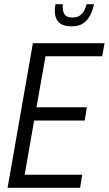

<svg xmlns="http://www.w3.org/2000/svg" viewBox="-20 -891 516 911"><path d="M16 0 136 -686H476L465 -624H196L153 -382H392L382 -319H142L97 -62H370L360 0ZM321 -766Q289 -766 271.5 -776Q254 -786 247 -802.5Q240 -819 240 -839Q240 -847 241 -855Q242 -863 243 -871H278Q278 -867 277.5 -862Q277 -857 278 -854Q278 -843 281.5 -832.5Q285 -822 294.5 -815Q304 -808 323 -808Q348 -808 361.5 -819Q375 -830 381.5 -845Q388 -860 391 -871H426Q421 -846 409.5 -821.5Q398 -797 376.5 -781.5Q355 -766 321 -766Z"/></svg>

Font: Archivo ExtraCondensed Light
Style: Italic
Weight: 300
Width: 2
Italic angle: -10°
Designer: Hector Gatti
Foundry: Omnibus-Type
Version: Version 2.001